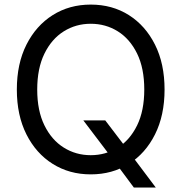

<svg xmlns="http://www.w3.org/2000/svg" viewBox="-20 -758 799 846"><path d="M347.2 -227.5H443.8L524.9 -121.1L545.4 -92.8L666.5 68.4H569.8L490.7 -38.1L470.2 -65.4ZM379.9 10.3Q285.6 10.3 212.2 -35.9Q138.7 -82 96.4 -166Q54.2 -250 54.2 -363.3Q54.2 -477.1 96.4 -561Q138.7 -645 212.2 -691.4Q285.6 -737.8 379.9 -737.8Q474.6 -737.8 547.9 -691.4Q621.1 -645 663.1 -561Q705.1 -477.1 705.1 -363.3Q705.1 -250 663.1 -166Q621.1 -82 547.9 -35.9Q474.6 10.3 379.9 10.3ZM379.9 -74.2Q445.3 -74.2 498.8 -107.4Q552.2 -140.6 584 -205.3Q615.7 -270 615.7 -363.3Q615.7 -457.5 584 -522.2Q552.2 -586.9 498.8 -620.1Q445.3 -653.3 379.9 -653.3Q314.5 -653.3 261 -619.9Q207.5 -586.4 175.8 -521.7Q144 -457 144 -363.3Q144 -270 175.8 -205.6Q207.5 -141.1 261 -107.7Q314.5 -74.2 379.9 -74.2Z"/></svg>

Font: Inter 20pt
Style: Regular
Weight: 400
Version: Version 4.001;git-66647c0bb